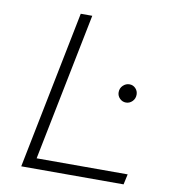

<svg xmlns="http://www.w3.org/2000/svg" viewBox="-80 -769 744 837"><g transform="rotate(10 292.5 -350.0)"><path d="M70 0 210 -700H261L130 -46H533L523 0ZM471 -353Q455 -353 443.5 -364.5Q432 -376 432 -392Q432 -410 444.5 -422Q457 -434 473 -434Q489 -434 500 -422.5Q511 -411 511 -395Q511 -377 499 -365Q487 -353 471 -353Z"/></g></svg>

Font: Montserrat Light
Style: Italic
Weight: 300
Italic angle: -11.3°
Designer: Julieta Ulanovsky
Foundry: Julieta Ulanovsky
Version: Version 9.000; ttfautohint (v1.8.4.7-5d5b)